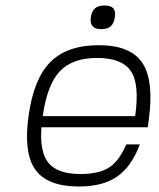

<svg xmlns="http://www.w3.org/2000/svg" viewBox="-20 -676 584 706"><path d="M132.3 -208Q125.5 -116.2 158.9 -76.2Q192.4 -36.1 276.9 -36.1Q343.3 -36.1 380.6 -59.8Q418 -83.5 444.3 -145H494.1Q463.9 -63.5 410.9 -26.9Q357.9 9.8 270.5 9.8Q154.3 9.8 110.1 -52Q65.9 -113.8 85 -250Q104 -386.7 165.5 -448.2Q227.1 -509.8 343.8 -509.8Q460.4 -509.8 503.7 -444.3Q546.9 -378.9 526.9 -234.9L523.4 -208ZM477.1 -249Q493.7 -367.2 460.9 -415Q428.2 -462.9 336.9 -462.9Q246.1 -462.9 199.7 -413.6Q153.3 -364.3 137.2 -249ZM402.3 -612.8Q398.9 -589.8 387 -579.3Q375 -568.8 352.1 -568.8Q307.6 -568.8 314 -612.8Q317.4 -635.3 329.3 -645.5Q341.3 -655.8 364.3 -655.8Q387.2 -655.8 396.5 -645.5Q405.8 -635.3 402.3 -612.8Z"/></svg>

Font: Fivo Sans Light
Style: Regular
Weight: 300
Designer: Alexander Slobzheninov
Foundry: Alexander Slobzheninov
Version: 1.0